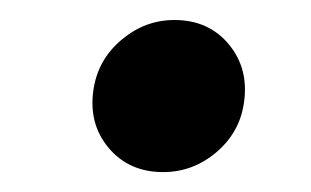

<svg xmlns="http://www.w3.org/2000/svg" viewBox="-20 -442 313 193"><path d="M144 -269Q109.4 -269 88.9 -293.7Q68.4 -318.4 74.2 -353.5Q79.1 -382.8 102.5 -402.3Q126 -421.9 155.3 -421.9Q189.9 -421.9 210.2 -397.2Q230.5 -372.6 225.1 -337.9Q220.7 -308.6 197.3 -288.8Q173.8 -269 144 -269Z"/></svg>

Font: Inter 24pt SemiBold
Style: Italic
Weight: 600
Italic angle: -9.3988°
Designer: Rasmus Andersson
Foundry: rsms
Version: Version 4.001;git-66647c0bb